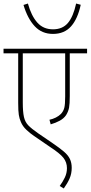

<svg xmlns="http://www.w3.org/2000/svg" viewBox="-20 -898 513 1087"><path d="M473 -596H375V-354Q375 -310 371 -288.5Q367 -267 354 -246Q341 -227 318 -214.5Q295 -202 267 -194L260 -220Q279 -224 296 -232.5Q313 -241 325 -253Q339 -268 344 -287.5Q349 -307 349 -352V-596H109V-318Q109 -265 115.5 -236Q122 -207 140.5 -188Q159 -169 195 -144L277 -88Q318 -60 342 -39.5Q366 -19 376 2.5Q386 24 386 52Q386 85 374 112.5Q362 140 341 169L318 155Q335 132 347 107Q359 82 359 54Q359 21 339 -4.5Q319 -30 262 -67L173 -128Q152 -142 130 -162.5Q108 -183 98 -208Q90 -226 86.5 -247.5Q83 -269 83 -315V-596H0V-622H473ZM437 -871Q420 -791 382 -748.5Q344 -706 280 -706Q217 -706 176.5 -749.5Q136 -793 113 -870L138 -878Q157 -809 191 -770.5Q225 -732 280 -732Q334 -732 364.5 -768Q395 -804 411 -878Z"/></svg>

Font: Noto Sans SemiCondensed Thin
Style: Italic
Weight: 100
Width: 4
Italic angle: -12°
Designer: Monotype Design Team
Foundry: Monotype Imaging Inc.
Version: Version 2.013; ttfautohint (v1.8.4.7-5d5b)